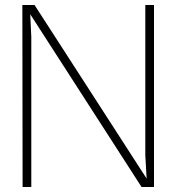

<svg xmlns="http://www.w3.org/2000/svg" viewBox="-20 -753 710 773"><path d="M119 -733 571 -33V-22L565 -128V-733H600V0H550L99 -700L101 -712L106 -605V0H71L70 -733Z"/></svg>

Font: Kreadon
Style: Regular
Weight: 400
Designer: kohakuno
Foundry: StudioGnu
Version: Version 1.000;Glyphs 3.1.2 (3151)